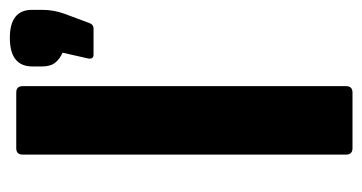

<svg xmlns="http://www.w3.org/2000/svg" viewBox="-193 -543 736 390"><g transform="rotate(-90 175.0 -348.0)"><path d="M69 0Q56 0 56 -13V-670Q56 -683 69 -683H182Q195 -683 195 -670V-13Q195 0 182 0ZM259 -526Q250 -526 251 -536L263 -589Q251 -594 243 -603.5Q235 -613 235 -631V-650Q235 -696 293 -696Q350 -696 350 -651V-630Q350 -607 342 -585L323 -534Q320 -526 312 -526Z"/></g></svg>

Font: Sofia Sans ExtraBold
Style: Regular
Weight: 800
Designer: Botio Nikoltchev, Ani Petrova
Foundry: lettersoup
Version: Version 4.101; ttfautohint (v1.8.4.7-5d5b)